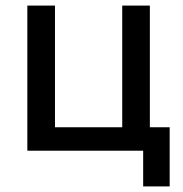

<svg xmlns="http://www.w3.org/2000/svg" viewBox="-20 -540 654 688"><path d="M493 128H588V-84H517V-520H418V-84H177V-520H78V0H493Z"/></svg>

Font: Fixel Text Medium
Style: Regular
Weight: 500
Width: 4
Designer: AlfaBravo + MacPaw
Foundry: Kyrylo Tkachov, Marchela Mozhyna, Serhii Makarenko, Maria Weinstein, Zakhar Kryvoshyya
Version: Version 1.211